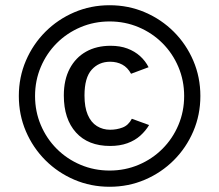

<svg xmlns="http://www.w3.org/2000/svg" viewBox="-20 -701 838 734"><path d="M399 13Q327 13 264 -14Q201 -41 153.5 -88.5Q106 -136 79 -199Q52 -262 52 -334Q52 -406 79 -469Q106 -532 153.5 -579.5Q201 -627 264 -654Q327 -681 399 -681Q471 -681 534 -654Q597 -627 644.5 -579.5Q692 -532 719 -469Q746 -406 746 -334Q746 -262 719 -199Q692 -136 644.5 -88.5Q597 -41 534 -14Q471 13 399 13ZM401 -143Q317 -143 270.5 -194.5Q224 -246 224 -336Q224 -396 246.5 -438.5Q269 -481 309 -503.5Q349 -526 403 -526Q439 -526 467 -515.5Q495 -505 515.5 -486.5Q536 -468 548 -444L481 -419Q468 -443 447.5 -454Q427 -465 401 -465Q358 -465 330.5 -434.5Q303 -404 303 -336Q303 -291 315.5 -262Q328 -233 350.5 -219Q373 -205 401 -205Q426 -205 448.5 -213.5Q471 -222 484 -247L550 -223Q537 -201 516.5 -182.5Q496 -164 467 -153.5Q438 -143 401 -143ZM399 -49Q458 -49 510 -71Q562 -93 601 -132Q640 -171 662 -223Q684 -275 684 -334Q684 -393 662 -445Q640 -497 601 -536Q562 -575 510 -597Q458 -619 399 -619Q340 -619 288 -597Q236 -575 197 -536Q158 -497 136 -445Q114 -393 114 -334Q114 -275 136 -223Q158 -171 197 -132Q236 -93 288 -71Q340 -49 399 -49Z"/></svg>

Font: Atkinson Hyperlegible Next
Style: Regular
Weight: 400
Designer: Elliott Scott, Megan Eiswerth, Linus Boman, Theodore Petrosky, Letters from Sweden
Foundry: Applied Design Works, Letters from Sweden
Version: Version 2.001